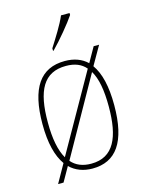

<svg xmlns="http://www.w3.org/2000/svg" viewBox="-121 -840 728 954"><g transform="rotate(-15 243.5 -363.0)"><path d="M204 -619V-606H207C247 -646 309 -721 332 -756V-766H288C269 -721 233 -665 204 -619ZM110 -54 57 40H85L127 -34C157 -5 196 10 243 10C364 10 428 -77 428 -267C428 -364 411 -434 378 -480L433 -576H405L362 -500C333 -528 294 -542 247 -542C121 -542 59 -453 59 -267C59 -170 77 -100 110 -54ZM348 -476 124 -80C99 -122 87 -186 87 -267C86 -434 132 -517 246 -517C291 -517 324 -504 348 -476ZM243 -15C199 -15 165 -29 141 -57L364 -454C389 -413 400 -351 400 -267C400 -110 359 -15 243 -15Z"/></g></svg>

Font: Noto Serif SemiCondensed Thin
Style: Regular
Weight: 100
Width: 4
Designer: Monotype Design Team
Foundry: Monotype Imaging Inc.
Version: Version 2.015